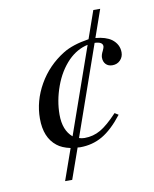

<svg xmlns="http://www.w3.org/2000/svg" viewBox="-80 -621 661 825"><g transform="rotate(-10 250.0 -208.5)"><path d="M414 -560 372 -440Q417 -436 442 -418Q472 -395 472 -360Q472 -340 458.5 -326Q445 -312 424 -312Q406 -312 395.5 -323Q385 -334 385 -352Q385 -364 394 -381Q400 -394 400 -399Q400 -419 365 -420L228 -29Q239 -25 252 -25Q290 -25 322 -43.5Q354 -62 397 -108L413 -98Q368 -40 324 -14.5Q280 11 226 11Q220 11 215 10L168 143H137L185 7Q148 -1 127 -18Q77 -57 77 -140Q77 -217 117.5 -288Q158 -359 229 -403Q271 -429 342 -440L384 -560ZM202 -41 334 -417Q287 -407 249 -369Q208 -327 185.5 -265Q163 -203 163 -142Q163 -74 202 -41Z"/></g></svg>

Font: STIX
Style: Italic
Weight: 400
Italic angle: -16.33°
Designer: MicroPress Inc., with final additions and corrections provided by Coen Hoffman, Elsevier (retired)
Version: Version 1.1.1